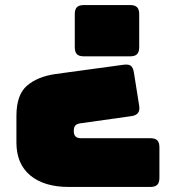

<svg xmlns="http://www.w3.org/2000/svg" viewBox="-20 -740 696 760"><path d="M312 -720H495Q514 -720 522.5 -711.5Q531 -703 531 -684V-553Q531 -534 522.5 -525.5Q514 -517 495 -517H312Q293 -517 284.5 -525.5Q276 -534 276 -553V-684Q276 -703 284.5 -711.5Q293 -720 312 -720ZM200 -447 471 -484Q490 -486 498.5 -479Q507 -472 510 -453L531 -321Q534 -302 525.5 -292Q517 -282 498 -280L299 -252Q284 -250 278 -243Q272 -236 272 -221Q272 -207 279 -200Q286 -193 299 -193H575Q594 -193 602.5 -184.5Q611 -176 611 -157V-36Q611 -17 602.5 -8.5Q594 0 575 0H252Q155 0 100 -45.5Q45 -91 45 -176V-281Q45 -365 87 -401Q129 -437 200 -447Z"/></svg>

Font: Bungee
Style: Regular
Weight: 400
Designer: David Jonathan Ross
Foundry: David Jonathan Ross
Version: Version 1.001;PS 1.0;hotconv 1.0.72;makeotf.lib2.5.5900